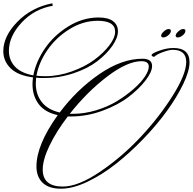

<svg xmlns="http://www.w3.org/2000/svg" viewBox="-180 -1068 1169 1164"><path d="M944 -881Q944 -892 930.5 -892Q917 -892 901 -877.5Q885 -863 885 -852Q885 -841 898.5 -841Q912 -841 928 -854Q944 -867 944 -881ZM856 -881Q856 -892 842.5 -892Q829 -892 813 -877.5Q797 -863 797 -852Q797 -841 810.5 -841Q824 -841 840 -854Q856 -867 856 -881ZM678 -697Q592 -697 470 -604Q348 -511 243 -378H262Q332 -378 403 -399.5Q474 -421 529.5 -455Q585 -489 629.5 -528Q674 -567 698 -603Q722 -639 722 -664Q722 -697 678 -697ZM94 -606Q174 -606 254 -634.5Q334 -663 390.5 -704.5Q447 -746 482.5 -792.5Q518 -839 518 -876Q518 -942 412 -942Q323 -942 241 -891Q159 -840 107 -764Q55 -688 41 -609Q67 -606 94 -606ZM79 -40Q79 63 201 63Q294 63 427 -27Q560 -117 673.5 -238.5Q787 -360 868 -489.5Q949 -619 949 -692.5Q949 -766 867 -766Q846 -766 808.5 -752.5Q771 -739 754 -723Q739 -727 739 -734Q739 -744 785 -760.5Q831 -777 871 -777Q969 -777 969 -691Q969 -638 931 -559Q893 -480 832 -395.5Q771 -311 689 -226Q607 -141 522.5 -74.5Q438 -8 350 34Q262 76 189 76Q116 76 78.5 40Q41 4 41 -59Q41 -190 170 -370Q92 -387 54.5 -437Q17 -487 17 -557Q17 -576 20 -599Q-70 -610 -115 -653.5Q-160 -697 -160 -758Q-160 -848 -75 -935.5Q10 -1023 137 -1048L140 -1033Q28 -1014 -49 -931Q-126 -848 -126 -760Q-126 -704 -89.5 -664.5Q-53 -625 22 -611Q38 -695 92.5 -774.5Q147 -854 234.5 -908Q322 -962 418 -962Q476 -962 505.5 -939.5Q535 -917 535 -878Q535 -839 501 -790Q467 -741 410 -697Q353 -653 266.5 -624Q180 -595 86 -595Q54 -595 39 -597Q37 -573 37 -561Q37 -496 73 -449.5Q109 -403 182 -386Q286 -525 422 -618.5Q558 -712 684 -712Q742 -712 742 -668Q742 -632 702.5 -580.5Q663 -529 599 -480Q535 -431 441 -396.5Q347 -362 251 -362H231Q162 -272 120.5 -186Q79 -100 79 -40Z"/></svg>

Font: Monsieur La Doulaise
Style: Regular
Weight: 400
Designer: Alejandro Paul
Foundry: Alejandro Paul
Version: Version 1.000